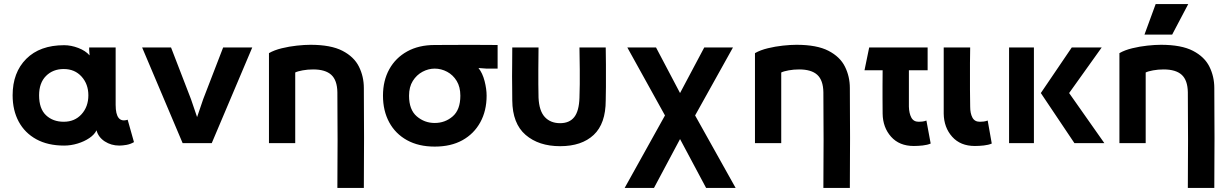

<svg xmlns="http://www.w3.org/2000/svg" viewBox="-20 -703 6034 943"><path d="M42 -235Q42 -347 109 -414Q176 -481 295 -481Q329 -481 364.5 -467.5Q400 -454 420 -431L418 -458V-470H548V-188Q548 -96 607 -115L638 -5Q621 5 601.5 8.5Q582 12 566 12Q526 12 494.5 -8.5Q463 -29 454 -63Q444 -42 419 -25Q394 -8 361 2Q328 12 295 12Q215 12 158.5 -19Q102 -50 72 -105.5Q42 -161 42 -235ZM293 -105Q347 -105 380.5 -142Q414 -179 414 -235Q414 -290 380.5 -327Q347 -364 293 -364Q240 -364 206 -330Q172 -296 172 -235Q172 -169 206 -137Q240 -105 293 -105Z M1219 -470 1020 0H877L678 -470H820L918 -216L948 -128L978 -216L1076 -470Z M1430 0H1301V-442Q1327 -457 1364 -466Q1401 -475 1438.5 -479Q1476 -483 1505 -483Q1605 -483 1662 -453.5Q1719 -424 1743 -375.5Q1767 -327 1767 -271Q1767 -198 1767.5 -139Q1768 -80 1768 -25.5Q1768 29 1767.5 88Q1767 147 1767 220H1637Q1637 151 1637.5 94.5Q1638 38 1638 -15Q1638 -68 1637.5 -124.5Q1637 -181 1637 -250Q1636 -309 1607 -335.5Q1578 -362 1518 -362Q1491 -362 1466.5 -357.5Q1442 -353 1430 -347Z M1861 -233Q1861 -307 1892 -363Q1923 -419 1980 -450.5Q2037 -482 2115 -482Q2185 -482 2237 -482.5Q2289 -483 2333.5 -482.5Q2378 -482 2424 -482V-366H2370L2330 -369Q2350 -344 2360 -305Q2370 -266 2370 -233Q2370 -159 2339 -102.5Q2308 -46 2251.5 -14.5Q2195 17 2115 17Q2036 17 1979 -14.5Q1922 -46 1891.5 -102.5Q1861 -159 1861 -233ZM2115 -366Q2084 -366 2055 -350.5Q2026 -335 2007.5 -305.5Q1989 -276 1989 -233Q1989 -164 2027 -131.5Q2065 -99 2115 -99Q2166 -99 2203.5 -131.5Q2241 -164 2241 -233Q2241 -276 2223 -305.5Q2205 -335 2176 -350.5Q2147 -366 2115 -366Z M2496 -470H2625Q2624 -403 2624 -361.5Q2624 -320 2624 -289.5Q2624 -259 2625 -223Q2628 -158 2656 -128Q2684 -98 2731 -98Q2777 -98 2800.5 -128Q2824 -158 2826 -223Q2827 -259 2827.5 -289.5Q2828 -320 2827.5 -361.5Q2827 -403 2826 -470H2955Q2956 -420 2956 -387Q2956 -354 2956 -328.5Q2956 -303 2956 -276Q2956 -249 2955 -210Q2955 -96 2896 -40.5Q2837 15 2731 15Q2626 15 2561.5 -40.5Q2497 -96 2496 -210Q2496 -249 2495.5 -276Q2495 -303 2495 -328.5Q2495 -354 2495.5 -387Q2496 -420 2496 -470Z M3048 220 3246 -136 3061 -470H3202L3320 -246L3439 -470H3580L3394 -136L3593 220H3448L3320 -20L3192 220Z M3817 0H3688V-442Q3714 -457 3751 -466Q3788 -475 3825.5 -479Q3863 -483 3892 -483Q3992 -483 4049 -453.5Q4106 -424 4130 -375.5Q4154 -327 4154 -271Q4154 -198 4154.5 -139Q4155 -80 4155 -25.5Q4155 29 4154.5 88Q4154 147 4154 220H4024Q4024 151 4024.5 94.5Q4025 38 4025 -15Q4025 -68 4024.5 -124.5Q4024 -181 4024 -250Q4023 -309 3994 -335.5Q3965 -362 3905 -362Q3878 -362 3853.5 -357.5Q3829 -353 3817 -347Z M4468 14Q4397 14 4356.5 -31.5Q4316 -77 4315 -145Q4315 -188 4314.5 -219.5Q4314 -251 4314.5 -283Q4315 -315 4315 -358H4226L4249 -470H4536V-358H4444Q4444 -298 4444 -258.5Q4444 -219 4444 -179Q4445 -146 4456 -125.5Q4467 -105 4492 -105Q4500 -105 4510 -106Q4520 -107 4530 -111L4551 2Q4535 9 4512 11.5Q4489 14 4468 14Z M4768 14Q4697 14 4656.5 -31.5Q4616 -77 4615 -145Q4615 -198 4615 -236.5Q4615 -275 4615 -308Q4615 -341 4615 -379Q4615 -417 4615 -470H4745Q4744 -427 4744 -394Q4744 -361 4744 -330Q4744 -299 4744 -263.5Q4744 -228 4745 -179Q4745 -146 4756 -125.5Q4767 -105 4792 -105Q4801 -105 4810.5 -106Q4820 -107 4831 -111L4851 2Q4835 9 4812 11.5Q4789 14 4768 14Z M4936 -470H5058V0H4936ZM5092 -246 5244 -470H5391L5231 -246L5404 0H5257Z M5607 0H5478V-442Q5504 -457 5541 -466Q5578 -475 5615.5 -479Q5653 -483 5682 -483Q5782 -483 5839 -453.5Q5896 -424 5920 -375.5Q5944 -327 5944 -271Q5944 -198 5944.5 -139Q5945 -80 5945 -25.5Q5945 29 5944.5 88Q5944 147 5944 220H5814Q5814 151 5814.5 94.5Q5815 38 5815 -15Q5815 -68 5814.5 -124.5Q5814 -181 5814 -250Q5813 -309 5784 -335.5Q5755 -362 5695 -362Q5668 -362 5643.5 -357.5Q5619 -353 5607 -347ZM5656 -683H5816L5737 -533H5601Z"/></svg>

Font: Kreadon
Style: Bold
Weight: 700
Designer: Reiya WATANABE
Foundry: StudioGnu
Version: Version 1.003; ttfautohint (v1.8.4.7-5d5b);gftools[0.9.32]